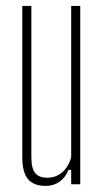

<svg xmlns="http://www.w3.org/2000/svg" viewBox="-20 -620 349 646"><path d="M134 5.5Q93.5 5.5 74.2 -17.2Q55 -40 55 -92V-600H85.5V-91Q85.5 -54 98.2 -38Q111 -22 139 -22Q167.5 -22 188.8 -39.8Q210 -57.5 219.5 -90.5V-600H250V0H219.5V-48.5H210.5Q200 -22.5 180.2 -8.5Q160.5 5.5 134 5.5Z"/></svg>

Font: Big Shoulders Display Thin ExtraLight
Style: Regular
Weight: 250
Version: Version 2.002